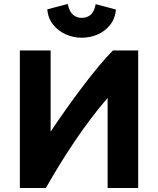

<svg xmlns="http://www.w3.org/2000/svg" viewBox="-20 -947 796 967"><path d="M80 0V-693H235V-284Q271 -338 312 -396Q353 -454 395 -509.5Q437 -565 476.5 -612.5Q516 -660 549 -693H676V0H522V-454Q434 -351 356 -235Q278 -119 211 0ZM391 -757Q349 -757 311 -774Q273 -791 247.5 -823Q222 -855 218 -900L321 -927Q329 -889 347.5 -873Q366 -857 391 -857Q417 -857 435.5 -871.5Q454 -886 462 -926L564 -899Q560 -854 535 -822Q510 -790 472 -773.5Q434 -757 391 -757Z"/></svg>

Font: Ubuntu Sans ExtraBold
Style: Regular
Weight: 800
Designer: Dalton Maag Ltd
Foundry: Dalton Maag Ltd
Version: Version 1.006; ttfautohint (v1.8.4.7-5d5b)